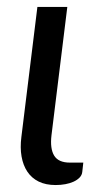

<svg xmlns="http://www.w3.org/2000/svg" viewBox="-20 -526 287 552"><path d="M87.5 -506H173.5L128 -137Q123.5 -98.5 135.8 -78.5Q148 -58.5 181 -58.5H219.5L216.5 -31.5Q215.5 -22.5 208.8 -15.5Q202 -8.5 191.8 -3.8Q181.5 1 168 3.5Q154.5 6 140 6Q111.5 6 91.2 -4Q71 -14 58.8 -32.2Q46.5 -50.5 42 -76Q37.5 -101.5 41.5 -132.5Z"/></svg>

Font: Lato 2
Style: Italic
Weight: 400
Italic angle: -7°
Designer: Lukasz Dziedzic with Adam Twardoch and Botio Nikoltchev
Foundry: tyPoland Lukasz Dziedzic
Version: Version 2.015; 2015-08-06; http://www.latofonts.com/